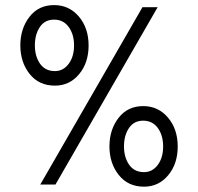

<svg xmlns="http://www.w3.org/2000/svg" viewBox="-20 -718 770 747"><path d="M193.8 -384.8Q131.3 -384.8 95.2 -430.4Q59.1 -476.1 59.1 -541.5Q59.1 -606.4 94.5 -652.3Q129.9 -698.2 190.4 -698.2Q249 -698.2 286.9 -653.6Q324.7 -608.9 324.7 -541Q324.7 -473.6 287.6 -429.2Q250.5 -384.8 193.8 -384.8ZM136.7 0 534.2 -689.9H593.3L195.8 0ZM193.8 -441.4Q226.1 -441.4 247.1 -469.5Q268.1 -497.6 268.1 -541Q268.1 -584.5 247.3 -613Q226.6 -641.6 190.4 -641.6Q154.3 -641.6 135 -612.8Q115.7 -584 115.7 -541.5Q115.7 -499 135.7 -470.2Q155.8 -441.4 193.8 -441.4ZM540.5 8.3Q478 8.3 441.9 -37.4Q405.8 -83 405.8 -148.4Q405.8 -213.4 441.2 -259.3Q476.6 -305.2 537.1 -305.2Q595.7 -305.2 633.5 -260.5Q671.4 -215.8 671.4 -147.9Q671.4 -80.6 634.3 -36.1Q597.2 8.3 540.5 8.3ZM540.5 -48.3Q572.8 -48.3 593.8 -76.4Q614.7 -104.5 614.7 -147.9Q614.7 -191.4 594 -220Q573.2 -248.5 537.1 -248.5Q501 -248.5 481.7 -219.7Q462.4 -190.9 462.4 -148.4Q462.4 -106 482.4 -77.1Q502.4 -48.3 540.5 -48.3Z"/></svg>

Font: HK Grotesk Medium Legacy
Style: Regular
Weight: 500
Designer: Alfredo Marco Pradil
Foundry: Hanken Design Co.
Version: Version 2.022;PS 002.022;hotconv 1.0.88;makeotf.lib2.5.64775